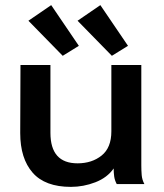

<svg xmlns="http://www.w3.org/2000/svg" viewBox="-20 -719 640 750"><path d="M257 11Q156 11 107.5 -44.5Q59 -100 59 -199L60 -465H177V-200Q177 -81 283 -81Q339 -81 377 -111.5Q415 -142 415 -206V-465H532V-73Q532 -53 533.5 -35Q535 -17 544 0H436Q428 -15 426 -30Q424 -45 424 -61Q399 -25 352.5 -7Q306 11 257 11ZM225 -501 91 -638 180 -699 288 -540ZM417 -501 283 -638 372 -699 480 -540Z"/></svg>

Font: Inconsolata Expanded Bold
Style: Regular
Weight: 700
Width: 7
Monospace: yes
Designer: Raph Levien, Cyreal, Brenton Simpson
Foundry: Raph Levien, Cyreal, Google
Version: Version 3.001; ttfautohint (v1.8.2.53-6de2)